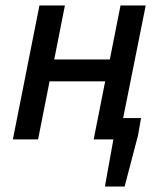

<svg xmlns="http://www.w3.org/2000/svg" viewBox="-20 -509 599 701"><path d="M363 172 394 0H357L373 -78H495L484 -15L435 172ZM27 0 124 -489H217L178 -292H381L420 -489H512L414 0H322L364 -212H161L119 0Z"/></svg>

Font: Source Sans 3 Medium
Style: Italic
Weight: 500
Italic angle: -11°
Designer: Paul D. Hunt
Foundry: Adobe
Version: Version 3.052;hotconv 1.1.0;makeotfexe 2.6.0